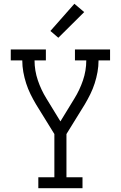

<svg xmlns="http://www.w3.org/2000/svg" viewBox="-20 -997 640 1017"><path d="M183 0V-58H268V-287L171 -444Q155 -471 141.5 -498.5Q128 -526 118.5 -555.5Q109 -585 103.5 -615.5Q98 -646 98 -677H37V-735H223V-677H163Q163 -623 180.5 -571.5Q198 -520 226 -475L300 -354L374 -475Q402 -520 419.5 -571.5Q437 -623 437 -677H377V-735H563V-677H502Q502 -646 496.5 -615.5Q491 -585 481.5 -555.5Q472 -526 458.5 -498.5Q445 -471 429 -444L332 -287V-58H417V0ZM289 -797 247 -833 374 -977 426 -933Z"/></svg>

Font: Iosevka Curly Slab LtEx
Style: Regular
Weight: 300
Width: 7
Monospace: yes
Designer: Belleve Invis
Foundry: Belleve Invis
Version: Version 11.1.0; ttfautohint (v1.8.3)